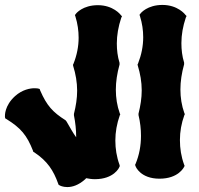

<svg xmlns="http://www.w3.org/2000/svg" viewBox="-37 -723 806 779"><path d="M453 -662C452 -664 422 -702 360 -702C299 -702 272 -669 271 -667L267 -662L269 -656C278 -627 282 -598 282 -570C282 -535 275 -499 261 -464L259 -460L260 -455C270 -423 276 -389 276 -355C276 -324 271 -293 263 -261V-255C269 -225 272 -196 272 -169V-166C259 -184 248 -204 233 -230L229 -235C177 -268 153 -294 126 -356L124 -362L117 -364C116 -364 111 -365 103 -365C86 -365 54 -360 24 -333C-19 -294 -17 -254 -17 -250L-16 -243L-11 -240C47 -204 72 -175 97 -111L98 -107L102 -105C156 -69 180 -31 199 22L201 27L205 29C206 30 218 36 236 36C256 36 281 29 309 4C310 2 312 1 313 0C323 2 335 4 348 4C425 4 447 -43 447 -45L449 -49L448 -54C436 -87 431 -120 431 -153C431 -187 437 -221 449 -255L451 -259L449 -263C438 -294 433 -326 433 -359C433 -391 438 -425 448 -461V-468C440 -494 437 -520 437 -547C437 -580 443 -615 455 -651L458 -657Z M715 -663C714 -665 684 -703 622 -703C561 -703 534 -670 533 -668L529 -663L531 -657C540 -628 544 -600 544 -572C544 -536 537 -501 523 -465L521 -461L522 -457C532 -424 538 -391 538 -356C538 -325 533 -294 525 -262V-256C532 -227 535 -199 535 -172C535 -132 528 -94 513 -58L511 -54L513 -49C513 -47 533 2 610 2C687 2 709 -44 710 -46L712 -50L710 -55C698 -88 693 -121 693 -155C693 -189 699 -223 711 -256L713 -260L711 -264C700 -295 695 -327 695 -360C695 -392 700 -426 710 -462V-469C702 -495 699 -521 699 -548C699 -582 705 -616 717 -652L720 -658Z"/></svg>

Font: Hanalei Fill
Style: Regular
Weight: 400
Designer: Astigmatic (AOETI)
Foundry: Astigmatic (AOETI)
Version: Version 1.000